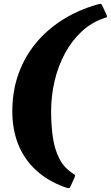

<svg xmlns="http://www.w3.org/2000/svg" viewBox="-20 -818 580 1005"><path d="M368.5 115Q373 104.5 373.2 101Q373.5 97.5 364 91.5Q317 62.5 291.5 13.8Q266 -35 256.8 -98.5Q247.5 -162 247.5 -235Q247.5 -317 266 -395Q284.5 -473 320.2 -539Q356 -605 407.2 -652.8Q458.5 -700.5 523.5 -722.5Q534.5 -726 538.2 -727.8Q542 -729.5 537.5 -741L517.5 -784Q512 -797.5 507 -797.8Q502 -798 487.5 -794Q388.5 -765.5 307 -714Q225.5 -662.5 166.8 -591Q108 -519.5 76.2 -429.8Q44.5 -340 44.5 -235Q44.5 -140.5 75.2 -63Q106 14.5 167 71.5Q228 128.5 318.5 161.5Q334 167 339.5 167.2Q345 167.5 351.5 152.5Z"/></svg>

Font: Besley ExtraBold
Style: Italic
Weight: 800
Italic angle: -13°
Designer: Owen Earl
Foundry: indestructible type*
Version: Version 2.001